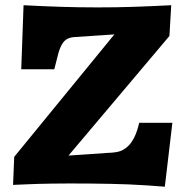

<svg xmlns="http://www.w3.org/2000/svg" viewBox="-20 -702 713 732"><path d="M61 -438 69.8 -682.1Q143.1 -678.2 211.7 -676Q280.3 -673.8 352.1 -673.8Q387.7 -673.8 422.1 -674.3Q456.5 -674.8 491 -676Q525.4 -677.2 560.5 -678.7Q595.7 -680.2 632.8 -682.1L626 -564.9L241.2 -108.9L390.1 -119.1Q425.3 -120.1 441.4 -127Q457.5 -133.8 470.2 -146.7Q482.9 -159.7 493.2 -180.9Q503.4 -202.1 510.7 -233.9H637.2L608.4 9.8Q544.9 4.4 470.7 1Q406.7 -1.5 323.2 -2.2Q239.7 -2.9 178 -2Q116.2 -1 87.4 0.5Q58.6 2 29.8 2.9L34.2 -104L416 -570.8L268.1 -561Q248.5 -560.1 236.6 -553.7Q224.6 -547.4 216.3 -533.2Q208 -519 201.7 -495.8Q195.3 -472.7 187 -438Z"/></svg>

Font: Simonetta
Style: Black
Weight: 900
Designer: Gayaneh Bagdasaryan
Foundry: Brownfox
Version: Version 1.002